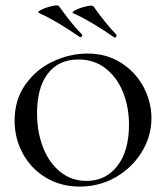

<svg xmlns="http://www.w3.org/2000/svg" viewBox="-20 -678 614 710"><path d="M34 -232Q34 -309 74 -365.5Q114 -422 176.5 -451Q239 -480 304 -480Q374 -480 428 -445.5Q482 -411 511 -356Q540 -301 540 -241Q540 -174 504 -115.5Q468 -57 407.5 -22.5Q347 12 275 12Q205 12 150 -21Q95 -54 64.5 -110Q34 -166 34 -232ZM457 -217Q457 -283 434.5 -338Q412 -393 370 -425.5Q328 -458 270 -458Q197 -458 157 -406Q117 -354 117 -259Q117 -189 139.5 -132Q162 -75 203.5 -42Q245 -9 300 -9Q371 -9 414 -64.5Q457 -120 457 -217ZM251 -629Q244 -632 256 -639Q268 -646 287 -651.5Q306 -657 317 -657Q325 -657 326 -654Q369 -593 410 -550Q411 -549 411 -547Q411 -543 408.5 -540.5Q406 -538 402 -540Q316 -600 251 -629ZM124 -630Q117 -633 129 -640Q141 -647 160 -652.5Q179 -658 190 -658Q197 -658 198 -655Q203 -648 229 -613.5Q255 -579 283 -551Q284 -550 284 -548Q284 -545 281 -542Q278 -539 275 -541Q189 -601 124 -630Z"/></svg>

Font: Cormorant Unicase Medium
Style: Regular
Weight: 500
Designer: Christian Thalmann (Catharsis Fonts)
Foundry: Catharsis Fonts
Version: Version 4.000